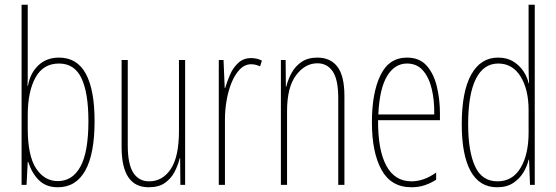

<svg xmlns="http://www.w3.org/2000/svg" viewBox="-20 -780 2346 810"><path d="M97 -481Q97 -465 97 -448Q97 -431 96 -418H98Q107 -471 141.5 -504Q176 -537 229 -537Q305 -537 342 -469Q379 -401 379 -269Q379 -130 339.5 -60Q300 10 224 10Q174 10 144 -20Q114 -50 99 -97H97L92 0H71V-760H97ZM229 -512Q162 -512 129.5 -452.5Q97 -393 97 -294V-239Q97 -122 132.5 -69Q168 -16 224 -16Q286 -16 319.5 -77.5Q353 -139 353 -269Q353 -389 323.5 -450.5Q294 -512 229 -512Z M761 -527V0H741L740 -112H738Q731 -83 716.5 -55Q702 -27 676 -8.5Q650 10 607 10Q493 10 493 -159V-527H519V-167Q519 -87 542.5 -51Q566 -15 609 -15Q666 -15 700.5 -67Q735 -119 735 -228V-527Z M1040 -535Q1050 -535 1062.5 -532.5Q1075 -530 1085 -524L1077 -500Q1071 -503 1061 -506Q1051 -509 1040 -509Q1013 -509 992 -487.5Q971 -466 957 -431.5Q943 -397 936 -356.5Q929 -316 929 -277V0H903V-527H923L928 -409H930Q938 -436 950.5 -465Q963 -494 985 -514.5Q1007 -535 1040 -535Z M1319 -537Q1374 -537 1403.5 -498.5Q1433 -460 1433 -375V0H1407V-365Q1407 -445 1383.5 -479Q1360 -513 1319 -513Q1267 -513 1229 -462.5Q1191 -412 1191 -311V0H1165V-527H1185L1186 -415H1188Q1195 -445 1210.5 -473Q1226 -501 1252.5 -519Q1279 -537 1319 -537Z M1697 -537Q1750 -537 1780 -503Q1810 -469 1823 -415Q1836 -361 1836 -301V-273H1575Q1574 -148 1609.5 -81.5Q1645 -15 1716 -15Q1768 -15 1820 -52V-22Q1799 -8 1773 1Q1747 10 1716 10Q1630 10 1589.5 -63.5Q1549 -137 1549 -264Q1549 -388 1585 -462.5Q1621 -537 1697 -537ZM1697 -512Q1645 -512 1613 -459Q1581 -406 1576 -297H1812Q1813 -356 1801.5 -404.5Q1790 -453 1764.5 -482.5Q1739 -512 1697 -512Z M2077 10Q2003 10 1965.5 -58Q1928 -126 1928 -256Q1928 -394 1968 -465.5Q2008 -537 2081 -537Q2119 -537 2145.5 -520.5Q2172 -504 2188.5 -479Q2205 -454 2210 -429H2212Q2211 -448 2210.5 -464.5Q2210 -481 2210 -497V-760H2236V0H2216L2212 -106H2210Q2204 -79 2188 -52.5Q2172 -26 2145 -8Q2118 10 2077 10ZM2079 -15Q2142 -15 2176 -71.5Q2210 -128 2210 -221V-315Q2210 -403 2176 -457.5Q2142 -512 2082 -512Q2020 -512 1987.5 -447Q1955 -382 1955 -256Q1955 -142 1984 -78.5Q2013 -15 2079 -15Z"/></svg>

Font: Noto Sans Hebrew ExtraCondensed Thin
Style: Regular
Weight: 100
Width: 2
Designer: Monotype Design Team
Foundry: Monotype Imaging Inc.
Version: Version 2.004; ttfautohint (v1.8.4.7-5d5b)